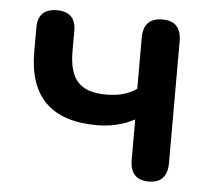

<svg xmlns="http://www.w3.org/2000/svg" viewBox="-43 -542 655 595"><g transform="rotate(5 285.0 -244.0)"><path d="M440 8Q382 8 382 -55V-180Q329 -152 265 -152Q52 -152 52 -362V-437Q52 -496 111 -496Q170 -496 170 -437V-372Q170 -308 197 -278.5Q224 -249 285 -249Q314 -249 336.5 -255Q359 -261 380 -275V-434Q380 -496 439 -496Q498 -496 498 -434V-55Q498 8 440 8Z"/></g></svg>

Font: Chiron GoRound TC M
Style: Regular
Weight: 500
Designer: Ryoko NISHIZUKA 西塚涼子 (kana, bopomofo & ideographs); Paul D. Hunt (Latin, Greek & Cyrillic); Sandoll Communications 산돌커뮤니
Foundry: Adobe
Version: Version 1.000;hotconv 1.1.1;makeotfexe 2.6.0